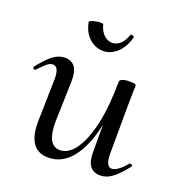

<svg xmlns="http://www.w3.org/2000/svg" viewBox="-119 -676 741 786"><g transform="rotate(20 251.0 -283.5)"><path d="M500 -79Q504 -79 507.5 -75.5Q511 -72 509 -70Q477 -29 452 -10Q427 9 399 9Q340 9 340 -70V-191Q320 -94 277.5 -40.5Q235 13 175 13Q82 13 86 -119L90 -297Q91 -352 63 -352Q51 -352 38 -341Q25 -330 4 -308Q2 -306 0 -306Q-4 -306 -6.5 -309.5Q-9 -313 -8 -316Q23 -356 48 -375.5Q73 -395 101 -395Q161 -395 158 -309L153 -138Q152 -32 209 -32Q246 -32 275.5 -73.5Q305 -115 322.5 -193Q340 -271 340 -377Q340 -385 351 -389.5Q362 -394 381 -394Q402 -394 406.5 -391.5Q411 -389 411 -383Q411 -376 410 -358Q409 -340 409 -312L408 -89Q408 -33 435 -33Q458 -33 497 -78Q498 -79 500 -79ZM141 -564Q140 -570 156.5 -575Q173 -580 188 -580Q199 -580 200 -577Q207 -549 223.5 -533.5Q240 -518 260 -518Q279 -518 294.5 -532Q310 -546 319 -573Q319 -576 324 -576Q328 -576 332 -574Q336 -572 336 -570Q324 -524 296.5 -499Q269 -474 236 -474Q203 -474 176.5 -497.5Q150 -521 141 -564Z"/></g></svg>

Font: Cormorant Upright Medium
Style: Regular
Weight: 500
Designer: Christian Thalmann (Catharsis Fonts)
Foundry: Catharsis Fonts
Version: Version 3.302